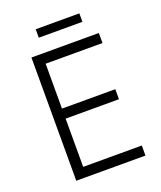

<svg xmlns="http://www.w3.org/2000/svg" viewBox="-151 -930 860 1025"><g transform="rotate(-20 278.5 -417.0)"><path d="M176 -786H424V-834H176ZM103 0H496V-57H163V-331H466V-388H163V-643H486V-700H103Z"/></g></svg>

Font: Fixel Text Light
Style: Regular
Weight: 300
Width: 4
Designer: AlfaBravo + MacPaw
Foundry: Kyrylo Tkachov, Marchela Mozhyna, Serhii Makarenko, Maria Weinstein, Zakhar Kryvoshyya
Version: Version 1.211